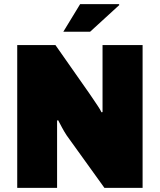

<svg xmlns="http://www.w3.org/2000/svg" viewBox="-20 -905 769 925"><path d="M63 0V-688H247L411 -454Q418 -444 429 -427.5Q440 -411 451.5 -394Q463 -377 469 -364L474 -365Q474 -390 474 -414.5Q474 -439 474 -454V-688H667V0H483L301 -253Q288 -273 278.5 -291Q269 -309 260 -326L255 -324Q255 -305 255 -285.5Q255 -266 255 -253V0ZM285 -752 366 -885H553L555 -881L414 -752Z"/></svg>

Font: Archivo SemiCondensed Black
Style: Regular
Weight: 900
Width: 4
Designer: Hector Gatti
Foundry: Omnibus-Type
Version: Version 2.001